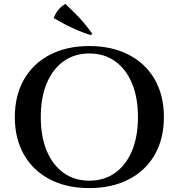

<svg xmlns="http://www.w3.org/2000/svg" viewBox="-20 -950 905 984"><path d="M438 -714Q553 -714 639.5 -669.5Q726 -625 773 -543Q820 -461 820 -350Q820 -239 773 -157Q726 -75 639.5 -30.5Q553 14 438 14Q322 14 236 -30.5Q150 -75 103 -157Q56 -239 56 -350Q56 -461 103 -543Q150 -625 236 -669.5Q322 -714 438 -714ZM438 -24Q514 -24 570 -64Q626 -104 656.5 -177Q687 -250 687 -350Q687 -450 656.5 -523Q626 -596 570 -636Q514 -676 438 -676Q362 -676 306 -636Q250 -596 219.5 -523Q189 -450 189 -350Q189 -250 219.5 -177Q250 -104 306 -64Q362 -24 438 -24ZM453 -777 446 -770Q415 -779 382 -793Q349 -807 316.5 -823.5Q284 -840 255 -858Q265 -882 279 -899.5Q293 -917 315 -930Q336 -910 361.5 -885Q387 -860 410.5 -832Q434 -804 453 -777Z"/></svg>

Font: Cinzel SemiBold
Style: Regular
Weight: 600
Designer: Natanael Gama
Version: Version 2.000